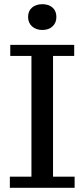

<svg xmlns="http://www.w3.org/2000/svg" viewBox="-20 -896 402 916"><path d="M182 -753Q152 -753 133 -770Q114 -787 114 -815Q114 -844 133 -860Q152 -876 182 -876Q212 -876 230.5 -860Q249 -844 249 -815Q249 -787 230.5 -770Q212 -753 182 -753ZM27 0V-53H130V-629H29V-682H334V-629H233V-53H336V0Z"/></svg>

Font: Montagu Slab 16pt
Style: Regular
Weight: 400
Designer: Florian Karsten
Foundry: Florian Karsten
Version: Version 1.000; ttfautohint (v1.8.3)